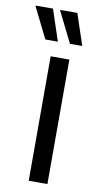

<svg xmlns="http://www.w3.org/2000/svg" viewBox="-125 -761 402 799"><g transform="rotate(10 76.0 -361.5)"><path d="M127 -591 63 -720V-723H135L179 -591ZM23 -591 -41 -720 -40 -723H32L76 -591ZM57 0V-526H136V0Z"/></g></svg>

Font: Archivo Condensed
Style: Regular
Weight: 400
Width: 3
Designer: Hector Gatti
Foundry: Omnibus-Type
Version: Version 2.001; ttfautohint (v1.8.3)